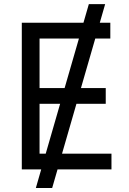

<svg xmlns="http://www.w3.org/2000/svg" viewBox="-20 -840 638 952"><path d="M393.8 -727.3 420.5 -819.6H501.4L474.8 -727.3H527V-649.1H452.4L381.4 -403.4H504.3V-325.3H359L287.6 -78.1H532.7V0H265.3L238.6 92.3H157.7L184.3 0H88.1V-727.3ZM300.4 -403.4 371.4 -649.1H176.1V-403.4ZM206.7 -78.1 278.1 -325.3H176.1V-78.1Z"/></svg>

Font: Inter P
Style: Regular
Weight: 400
Designer: Rasmus Andersson
Foundry: rsms
Version: Version 3.018;git-588b23468